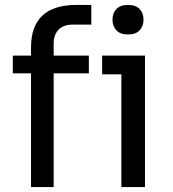

<svg xmlns="http://www.w3.org/2000/svg" viewBox="-20 -760 703 780"><path d="M198 0H106V-462H32V-534H106V-567Q106 -740 291 -740H351V-660H275Q238 -660 218 -639.5Q198 -619 198 -583V-534H341V-462H198ZM547 -636.5Q531 -620 500 -620Q469 -620 453 -636.5Q437 -653 437 -680Q437 -707 453 -723.5Q469 -740 500 -740Q531 -740 547 -723.5Q563 -707 563 -680Q563 -653 547 -636.5ZM569 0H473V-458H395V-534H569Z"/></svg>

Font: Sora
Style: Regular
Weight: 400
Designer: Jonathan Barnbrook, Julián Moncada
Foundry: Barnbrook Fonts
Version: Version 2.000